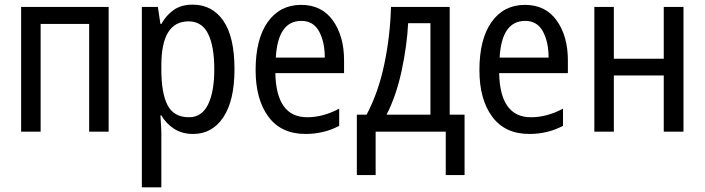

<svg xmlns="http://www.w3.org/2000/svg" viewBox="-20 -567 3035 827"><path d="M71 -537V0H155V-464H364V0H448V-537Z M903 -269Q903 -171 876 -116.5Q849 -62 794 -62Q729 -62 702 -113.5Q675 -165 675 -267V-286Q675 -475 792 -475Q850 -475 876.5 -421Q903 -367 903 -269ZM675 -464H671L660 -537H591V240H675V10Q675 -7 673.5 -29Q672 -51 671 -70H675Q695 -35 729.5 -12.5Q764 10 812 10Q894 10 942 -62Q990 -134 990 -269Q990 -408 942 -477.5Q894 -547 810 -547Q762 -547 729.5 -525Q697 -503 675 -464Z M1081 -265Q1081 -139 1136 -64.5Q1191 10 1296 10Q1375 10 1441 -25V-99Q1372 -62 1303 -62Q1170 -62 1166 -252H1462V-307Q1462 -411 1414 -478.5Q1366 -546 1277 -546Q1186 -546 1133.5 -472.5Q1081 -399 1081 -265ZM1379 -319H1168Q1177 -477 1278 -477Q1330 -477 1354.5 -431.5Q1379 -386 1379 -319Z M1834 -73H1645Q1687 -155 1710 -262.5Q1733 -370 1738 -467H1834ZM1664 -537Q1661 -414 1635.5 -291.5Q1610 -169 1559 -73H1517V187H1598V0H1900V187H1981V-73H1917V-537Z M2045 -265Q2045 -139 2100 -64.5Q2155 10 2260 10Q2339 10 2405 -25V-99Q2336 -62 2267 -62Q2134 -62 2130 -252H2426V-307Q2426 -411 2378 -478.5Q2330 -546 2241 -546Q2150 -546 2097.5 -472.5Q2045 -399 2045 -265ZM2343 -319H2132Q2141 -477 2242 -477Q2294 -477 2318.5 -431.5Q2343 -386 2343 -319Z M2540 -537V0H2624V-242H2839V0H2924V-537H2839V-314H2624V-537Z"/></svg>

Font: Noto Sans Display SemiCondensed
Style: Regular
Weight: 400
Width: 4
Designer: Monotype Design team
Foundry: Monotype Imaging Inc.
Version: 1.000